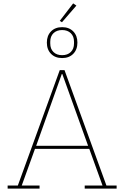

<svg xmlns="http://www.w3.org/2000/svg" viewBox="-20 -1111 731 1131"><path d="M25 -18H85L332 -698H360L607 -18H667V0H479V-18H584L506 -234H186L108 -18H213V0H25ZM193 -252H499L347 -675H344ZM346 -786Q378 -786 397 -804.5Q416 -823 416 -855V-865Q416 -897 397 -915.5Q378 -934 346 -934Q314 -934 295 -915.5Q276 -897 276 -865V-855Q276 -823 295 -804.5Q314 -786 346 -786ZM346 -769Q305 -769 280.5 -794Q256 -819 256 -860Q256 -901 280.5 -926Q305 -951 346 -951Q387 -951 411.5 -926Q436 -901 436 -860Q436 -819 411.5 -794Q387 -769 346 -769ZM332 -988 411 -1091 430 -1078 345 -980Z"/></svg>

Font: IBM Plex Serif Thin
Style: Regular
Weight: 100
Designer: Mike Abbink, Paul van der Laan, Pieter van Rosmalen
Foundry: Bold Monday
Version: Version 3.001